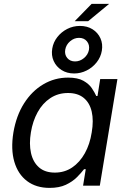

<svg xmlns="http://www.w3.org/2000/svg" viewBox="-20 -942 645 974"><path d="M231.4 11.2Q163.6 11.2 117.4 -23.4Q71.3 -58.1 52.7 -121.3Q34.2 -184.6 47.9 -269.5Q62.5 -355.5 102.1 -417.7Q141.6 -480 199.5 -514.2Q257.3 -548.3 325.2 -548.3Q374.5 -548.3 403.1 -532.2Q431.6 -516.1 446 -494.4Q460.4 -472.7 468.3 -455.1H474.6L488.3 -541H575.7L486.3 0H401.4L415 -83.5H406.2Q392.1 -64.9 369.9 -42.7Q347.7 -20.5 314 -4.6Q280.3 11.2 231.4 11.2ZM258.3 -66.4Q307.6 -66.4 346.2 -92.5Q384.8 -118.7 410.4 -164.6Q436 -210.4 445.3 -270.5Q455.6 -330.6 445.3 -375.5Q435.1 -420.4 404.8 -445.3Q374.5 -470.2 325.2 -470.2Q274.4 -470.2 235.1 -444.1Q195.8 -418 170.9 -372.8Q146 -327.6 136.7 -270.5Q127 -212.4 137.2 -166Q147.5 -119.6 177.7 -93Q208 -66.4 258.3 -66.4ZM358.9 -834.5 444.8 -922.4H533.7L427.2 -834.5ZM356 -569.3Q319.3 -569.3 292.2 -586.7Q265.1 -604 252.2 -632.8Q239.3 -661.6 245.1 -695.8Q250.5 -728 270.8 -753.9Q291 -779.8 321 -795.2Q351.1 -810.5 385.3 -810.5Q422.4 -810.5 449.5 -793.5Q476.6 -776.4 489.5 -747.8Q502.4 -719.2 496.6 -684.6Q491.2 -652.3 470.5 -626Q449.7 -599.6 419.7 -584.5Q389.6 -569.3 356 -569.3ZM360.8 -630.4Q385.3 -630.4 405.8 -647.2Q426.3 -664.1 431.2 -689Q435.5 -714.4 421.1 -732.2Q406.7 -750 380.9 -750Q356 -750 335.7 -732.7Q315.4 -715.3 311 -690.4Q306.6 -665.5 321 -647.9Q335.4 -630.4 360.8 -630.4Z"/></svg>

Font: Inter 17pt
Style: Italic
Weight: 400
Italic angle: -9.3988°
Version: Version 4.001;git-66647c0bb